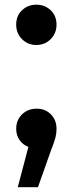

<svg xmlns="http://www.w3.org/2000/svg" viewBox="-20 -704 304 804"><path d="M47.8 -601.1Q47.8 -637.8 72.2 -661.1Q96.7 -684.4 132.2 -684.4Q167.8 -684.4 192.2 -661.1Q216.7 -637.8 216.7 -601.1Q216.7 -564.4 192.2 -540Q167.8 -515.6 132.2 -515.6Q96.7 -515.6 72.2 -540Q47.8 -564.4 47.8 -601.1ZM216.7 -164.4Q216.7 -145.6 212.2 -127.8Q207.8 -110 194.4 -76.7L138.9 80H54.4L98.9 -88.9Q75.6 -97.8 61.7 -117.8Q47.8 -137.8 47.8 -164.4Q47.8 -201.1 72.2 -225Q96.7 -248.9 133.3 -248.9Q170 -248.9 193.3 -225Q216.7 -201.1 216.7 -164.4Z"/></svg>

Font: Paperlogy 6 SemiBold
Style: Regular
Weight: 600
Designer: redesigned by Lee Juim, glyphs from Gmarket Sans & Montserrat
Foundry: PT&
Version: Version 1.001